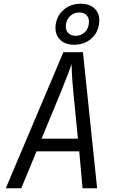

<svg xmlns="http://www.w3.org/2000/svg" viewBox="-20 -1010 640 1030"><path d="M11 0 320 -730H425L501 0H423L405 -198H176L94 0ZM203 -266H398L374 -510Q368 -571 366 -612Q364 -653 364 -666Q360 -653 344.5 -612Q329 -571 304 -510ZM378 -770Q326 -770 299 -800.5Q272 -831 279 -880Q287 -929 324 -959.5Q361 -990 413 -990Q465 -990 492 -959.5Q519 -929 511 -880Q504 -831 467 -800.5Q430 -770 378 -770ZM386 -818Q413 -818 432.5 -835Q452 -852 456 -880Q461 -908 447 -925.5Q433 -943 405 -943Q378 -943 358 -925.5Q338 -908 334 -880Q330 -852 344 -835Q358 -818 386 -818Z"/></svg>

Font: JetBrains Mono NL Light
Style: Italic
Weight: 300
Italic angle: -9°
Designer: Philipp Nurullin, Konstantin Bulenkov
Foundry: JetBrains
Version: Version 2.304; ttfautohint (v1.8.4.7-5d5b)